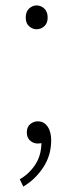

<svg xmlns="http://www.w3.org/2000/svg" viewBox="-20 -523 271 709"><path d="M115 -415Q100 -415 87.5 -426Q75 -437 75 -458Q75 -480 87.5 -491.5Q100 -503 115 -503Q131 -503 143.5 -491.5Q156 -480 156 -458Q156 -437 143.5 -426Q131 -415 115 -415ZM66 166 53 139Q88 119 110.5 84.5Q133 50 133 2L118 -58L155 -11Q148 0 139 3.5Q130 7 120 7Q103 7 91 -4Q79 -15 79 -34Q79 -54 91.5 -64.5Q104 -75 120 -75Q142 -75 155.5 -56Q169 -37 169 -5Q169 51 139.5 95.5Q110 140 66 166Z"/></svg>

Font: Noto Sans SC Thin Thin
Style: Regular
Weight: 250
Version: Version 2.004-H2;hotconv 1.0.118;makeotfexe 2.5.65603